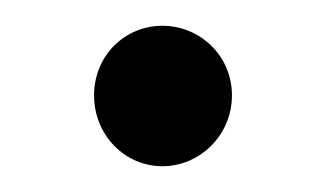

<svg xmlns="http://www.w3.org/2000/svg" viewBox="-20 -124 252 149"><path d="M106 5C135 5 160 -19 160 -50C160 -81 135 -104 106 -104C77 -104 53 -81 53 -50C53 -19 77 5 106 5Z"/></svg>

Font: Montserrat Lite
Style: Regular
Weight: 400
Designer: Julieta Ulanovsky
Foundry: Julieta Ulanovsky
Version: Version 7.200;PS 007.200;hotconv 1.0.88;makeotf.lib2.5.64775